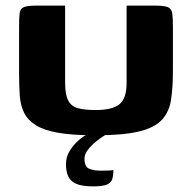

<svg xmlns="http://www.w3.org/2000/svg" viewBox="-20 -480 684 684"><path d="M596 -228Q596 -169 589.5 -125.5Q583 -82 557 -53.5Q531 -25 475 -11.5Q419 2 320 2Q239 2 187.5 -7Q136 -16 107.5 -34Q79 -52 66 -78Q53 -104 50.5 -139Q48 -174 48 -217V-386Q48 -417 50 -433Q52 -449 65 -454.5Q78 -460 109 -460H212V-185Q212 -143 223 -122Q234 -101 258 -94.5Q282 -88 320 -88Q381 -88 406 -109Q431 -130 431 -184V-460H533Q565 -460 578 -454.5Q591 -449 593.5 -433Q596 -417 596 -386ZM312 184Q273 184 252 175Q231 166 223 148Q215 130 215 105Q215 82 225 63.5Q235 45 249.5 30Q264 15 280 5Q296 -5 308 -10H376Q368 -7 352.5 2.5Q337 12 320.5 25.5Q304 39 292.5 54.5Q281 70 281 85Q281 114 297.5 121Q314 128 339 128Q359 128 367.5 127.5Q376 127 379 126.5Q382 126 384 126Q384 146 379.5 159Q375 172 359.5 178Q344 184 312 184Z"/></svg>

Font: r_Genos
Style: Bold
Weight: 700
Designer: Robert E. Leuschke
Foundry: Robert E. Leuschke
Version: Version 2.000;June 29, 2024;FontCreator 14.0.0.2814 32-bit